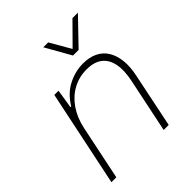

<svg xmlns="http://www.w3.org/2000/svg" viewBox="-202 -850 972 972"><g transform="rotate(-45 284.0 -363.5)"><path d="M31 0 139 -517H169L153 -415H158Q194 -474 246.5 -500.5Q299 -527 354 -527Q399 -527 432 -511Q465 -495 484 -464.5Q503 -434 508 -390.5Q513 -347 501 -291L441 0H405L465 -288Q479 -354 470 -399.5Q461 -445 430 -469Q399 -493 345 -493Q292 -493 247 -468.5Q202 -444 171 -399Q140 -354 127 -293L66 0ZM347 -591 270 -727H305L369 -616L479 -727H518L387 -591Z"/></g></svg>

Font: Mona Sans
Style: Italic
Weight: 200
Italic angle: -11.6951°
Designer: Deni Anggara
Foundry: GitHub
Version: Version 2.000